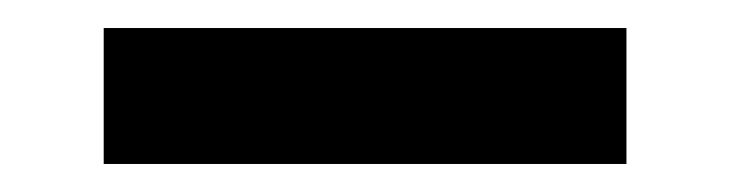

<svg xmlns="http://www.w3.org/2000/svg" viewBox="-20 -737 521 137"><path d="M54 -620V-717H427V-620Z"/></svg>

Font: Mplus 1p Bold
Style: Bold
Weight: 700
Version: Version 1.061